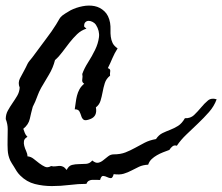

<svg xmlns="http://www.w3.org/2000/svg" viewBox="-30 -622 780 674"><path d="M730.5 -273.4Q721.7 -249 703.6 -228.5Q685.5 -208 665 -188.5Q644.5 -168.9 624.5 -149.9Q604.5 -130.9 590.8 -110.4Q582 -113.3 575.7 -108.4Q569.3 -103.5 564.5 -95.7Q553.7 -91.8 542.5 -87.4Q531.2 -83 521 -77.1Q510.7 -71.3 502.4 -63.5Q494.1 -55.7 490.2 -43.9Q471.7 -43 458 -36.6Q444.3 -30.3 431.6 -23.4Q418.9 -16.6 404.3 -12.2Q389.6 -7.8 369.1 -10.7Q365.2 3.9 358.9 3.4Q352.5 2.9 345.7 -0.5Q338.9 -3.9 332 -4.4Q325.2 -4.9 321.3 9.8Q314.5 9.8 307.1 9.3Q299.8 8.8 293.5 9.3Q287.1 9.8 281.7 12.7Q276.4 15.6 273.4 23.4Q245.1 23.4 213.9 27.3Q182.6 31.2 151.9 31.2Q121.1 31.2 92.3 23.9Q63.5 16.6 41 -5.9Q33.2 -13.7 28.3 -21.5Q23.4 -29.3 17.6 -39.1Q14.6 -43.9 11.7 -48.3Q8.8 -52.7 5.9 -58.6Q-2 -76.2 -2.9 -94.7Q-3.9 -113.3 -3.4 -131.8Q-2.9 -150.4 -2.9 -168.5Q-2.9 -186.5 -9.8 -204.1Q-9.8 -220.7 -2.4 -233.9Q4.9 -247.1 13.7 -259.8Q22.5 -272.5 30.3 -285.6Q38.1 -298.8 39.1 -314.5Q32.2 -331.1 40 -346.7Q47.9 -362.3 55.7 -376Q58.6 -380.9 61 -386.2Q63.5 -391.6 66.4 -397.5Q69.3 -403.3 74.2 -409.2Q79.1 -415 83 -419.9Q95.7 -437.5 108.4 -454.1Q121.1 -470.7 133.8 -488.3Q142.6 -500 150.9 -511.7Q159.2 -523.4 167 -536.1Q170.9 -542 174.8 -549.3Q178.7 -556.6 182.6 -561.5Q187.5 -567.4 199.2 -574.7Q210.9 -582 217.8 -585.9Q237.3 -595.7 259.8 -600.1Q282.2 -604.5 301.8 -600.6Q321.3 -596.7 336.4 -582.5Q351.6 -568.4 356.4 -542Q358.4 -529.3 357.9 -517.1Q357.4 -504.9 358.9 -493.2Q360.4 -481.4 365.2 -471.2Q370.1 -460.9 382.8 -452.1Q372.1 -435.5 364.7 -418Q357.4 -400.4 348.6 -382.8Q358.4 -379.9 356.9 -371.6Q355.5 -363.3 356.4 -356.4Q342.8 -345.7 337.9 -330.1Q333 -314.5 330.1 -298.3Q327.1 -282.2 322.8 -268.1Q318.4 -253.9 306.6 -245.1Q312.5 -213.9 287.1 -204.1Q269.5 -197.3 263.7 -201.7Q257.8 -206.1 255.4 -214.4Q252.9 -222.7 249 -230.5Q245.1 -238.3 232.4 -238.3Q234.4 -250 235.8 -262.2Q237.3 -274.4 240.2 -286.1Q243.2 -297.9 249 -308.6Q254.9 -319.3 265.6 -328.1Q256.8 -333 258.8 -343.3Q260.7 -353.5 258.8 -362.3Q265.6 -381.8 279.3 -403.3Q293 -424.8 303.7 -446.8Q314.5 -468.8 317.4 -491.2Q320.3 -513.7 306.6 -535.2Q302.7 -541 295.4 -544.9Q288.1 -548.8 281.2 -548.8Q274.4 -548.8 269.5 -543.9Q264.6 -539.1 265.6 -528.3L273.4 -521.5Q254.9 -515.6 240.7 -502Q226.6 -488.3 213.9 -472.2Q201.2 -456.1 189 -439.5Q176.8 -422.9 163.1 -411.1Q156.2 -383.8 142.1 -360.4Q127.9 -336.9 114.3 -313.5Q106.4 -298.8 103 -289.1Q99.6 -279.3 93.8 -265.6Q91.8 -260.7 89.4 -256.3Q86.9 -252 85 -247.1Q79.1 -225.6 74.7 -205.1Q70.3 -184.6 51.8 -169.9Q54.7 -162.1 57.1 -155.3Q59.6 -148.4 66.4 -141.6Q55.7 -135.7 54.2 -127.4Q52.7 -119.1 55.2 -109.9Q57.6 -100.6 62 -91.3Q66.4 -82 66.4 -73.2Q78.1 -72.3 87.9 -64.5Q97.7 -56.6 107.9 -48.8Q118.2 -41 127.9 -36.6Q137.7 -32.2 149.4 -39.1Q157.2 -37.1 164.1 -38.1Q170.9 -39.1 177.7 -39.6Q184.6 -40 190.9 -37.1Q197.3 -34.2 204.1 -25.4Q210.9 -40 222.7 -43Q234.4 -45.9 247.6 -45.9Q260.7 -45.9 272.9 -46.9Q285.2 -47.9 293.9 -58.6Q305.7 -48.8 314.9 -50.8Q324.2 -52.7 332.5 -59.6Q340.8 -66.4 349.6 -73.2Q358.4 -80.1 369.1 -80.1Q392.6 -80.1 410.2 -86.9Q427.7 -93.8 444.3 -103Q460.9 -112.3 478 -121.1Q495.1 -129.9 517.6 -133.8Q527.3 -148.4 540.5 -154.8Q553.7 -161.1 567.9 -166.5Q582 -171.9 595.2 -180.2Q608.4 -188.5 619.1 -207Q638.7 -206.1 651.4 -218.3Q664.1 -230.5 675.8 -244.6Q687.5 -258.8 699.7 -269Q711.9 -279.3 730.5 -273.4Z"/></svg>

Font: Homemade Apple
Style: Regular
Weight: 400
Designer: Font Diner, Inc
Foundry: Font Diner, Inc
Version: Version 1.000